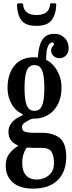

<svg xmlns="http://www.w3.org/2000/svg" viewBox="-20 -877 434 1158"><path d="M25.5 -346.5Q25.5 -430 66.5 -480.8Q107.5 -531.5 184.5 -531.5Q190.5 -531.5 193 -531.2Q195.5 -531 197.5 -530.5Q204 -530 206.2 -530.2Q208.5 -530.5 209 -537Q213 -603.5 236 -638.2Q259 -673 308.5 -673Q345 -673 369.5 -649Q394 -625 394 -586Q394 -559.5 378.2 -542.8Q362.5 -526 339 -526Q317.5 -526 303 -539.2Q288.5 -552.5 288.5 -571.5Q288.5 -585.5 292.8 -591.5Q297 -597.5 301 -601Q305 -604.5 305 -611.5Q305 -621.5 295.5 -621.5Q288.5 -621.5 280 -614.2Q271.5 -607 265.2 -586.8Q259 -566.5 258.5 -527.5Q258.5 -522 258 -519Q257.5 -516 262 -514Q282 -504.5 302.5 -482Q323 -459.5 337 -425.5Q351 -391.5 351 -347Q351 -291.5 330 -249.8Q309 -208 272 -184.8Q235 -161.5 188 -161.5Q183.5 -161.5 178.5 -161.5Q173.5 -161.5 163 -156.5Q143 -147 127.8 -136.2Q112.5 -125.5 112.5 -111.5Q112.5 -86.5 134.8 -81.2Q157 -76 180 -76Q184 -76 195.2 -76Q206.5 -76 217.8 -76Q229 -76 232.5 -76Q301 -76 340.2 -44.5Q379.5 -13 379.5 70.5Q379.5 157 328.8 208.8Q278 260.5 178 260.5Q99 260.5 56.8 222.8Q14.5 185 14.5 122Q14.5 80.5 32.8 54.5Q51 28.5 81.5 8Q91 1.5 90 1Q89 0.5 79.5 -4Q57.5 -14.5 44.2 -33.5Q31 -52.5 31 -84Q31 -114 51.5 -138Q72 -162 107.5 -178Q120.5 -183.5 119.2 -185.5Q118 -187.5 107 -193Q68.5 -213.5 47 -254.8Q25.5 -296 25.5 -346.5ZM128 -346.5Q128 -273.5 141.5 -241Q155 -208.5 188 -208.5Q221 -208.5 234.2 -241Q247.5 -273.5 247.5 -346.5Q247.5 -419 234.2 -451.8Q221 -484.5 188 -484.5Q155 -484.5 141.5 -451.8Q128 -419 128 -346.5ZM305.5 106Q305.5 61.5 290.2 38.2Q275 15 237.5 15H187.5Q180 15 174.5 14.8Q169 14.5 153 13Q141.5 12 138 17.5Q127 35.5 120.5 56.5Q114 77.5 114 106.5Q114 155 137 180.5Q160 206 202.5 206Q241.5 206 273.5 181.2Q305.5 156.5 305.5 106ZM200 -721Q134 -721 108.8 -755.2Q83.5 -789.5 82.5 -847.5Q82.5 -857 94 -857H110.5Q119 -857 119.5 -849Q125 -786.5 200 -786.5Q272 -786.5 281 -842.5Q282.5 -849.5 282.5 -853.2Q282.5 -857 291.5 -857H309Q317 -857 318.2 -854.8Q319.5 -852.5 319 -845Q317 -788.5 291 -754.8Q265 -721 200 -721Z"/></svg>

Font: Besley* Condensed Medium
Style: Regular
Weight: 500
Width: 3
Designer: Owen Earl
Foundry: indestructible type*
Version: Version 3.000; ttfautohint (v1.8.3)